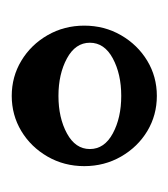

<svg xmlns="http://www.w3.org/2000/svg" viewBox="1 -748 295 337"><g transform="rotate(90 148.5 -579.5)"><path d="M148.3 -534.6Q186.8 -534.6 214.2 -549.5Q241.6 -564.4 241.6 -589.7Q241.6 -615.2 214.2 -630Q186.8 -644.8 148.3 -644.8Q110 -644.8 82.5 -630Q55 -615.2 55 -589.7Q55 -564.4 82.5 -549.5Q110 -534.6 148.3 -534.6ZM148.3 -452.6Q114.6 -452.6 86.7 -469.4Q58.7 -486.2 41.8 -515.4Q25 -544.6 25 -579.9Q25 -615.2 41.8 -644.4Q58.7 -673.6 86.7 -690.5Q114.6 -707.3 148.3 -707.3Q182 -707.3 210 -690.6Q237.9 -673.8 254.8 -644.5Q271.6 -615.2 271.6 -579.9Q271.6 -544.6 254.8 -515.4Q237.9 -486.2 210 -469.4Q182 -452.6 148.3 -452.6Z"/></g></svg>

Font: Space Cowgirl
Style: Regular
Weight: 400
Designer: Valery Marier
Foundry: Valery Marier
Version: Version 1.000